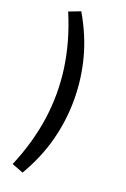

<svg xmlns="http://www.w3.org/2000/svg" viewBox="-172 -773 670 1020"><g transform="rotate(20 163.0 -263.0)"><path d="M100 193 35 168Q67 92 87 20.5Q107 -51 117 -121Q127 -191 127 -263Q127 -335 117 -405Q107 -475 87 -546.5Q67 -618 35 -694L100 -719Q165 -608 195 -494.5Q225 -381 225 -263Q225 -145 195 -31.5Q165 82 100 193Z"/></g></svg>

Font: Nunito Sans 12pt ExtraLight 12pt Medium
Style: Regular
Weight: 500
Version: Version 3.101;gftools[0.9.27]